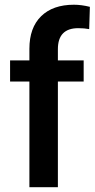

<svg xmlns="http://www.w3.org/2000/svg" viewBox="-20 -780 394 800"><path d="M102.5 0V-440.4H22V-528.3H102.5V-576.7Q102.5 -664.6 151.4 -712.4Q200.2 -760.3 288.1 -760.3Q319.3 -760.3 354.5 -751.5L351.6 -658.7Q332 -662.6 306.2 -662.6Q221.2 -662.6 221.2 -575.2V-528.3H328.6V-440.4H221.2V0Z"/></svg>

Font: Vazir Medium UI
Style: Medium-UI
Weight: 500
Designer: Saber Rastikerdar
Foundry: Saber Rastikerdar
Version: Version 30.0.0